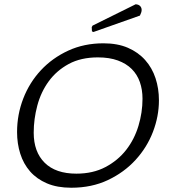

<svg xmlns="http://www.w3.org/2000/svg" viewBox="-20 -868 802 900"><path d="M411 -721 410 -741 414 -748 616 -848Q630 -847 637 -839.5Q644 -832 644 -821Q644 -811 636 -795L418 -718ZM465 -665Q531 -665 579.5 -644Q628 -623 660.5 -586.5Q693 -550 709 -501.5Q725 -453 725 -398Q725 -323 697 -250Q669 -177 615.5 -118.5Q562 -60 486 -24Q410 12 314 12Q248 12 200 -8.5Q152 -29 121 -64.5Q90 -100 75 -147.5Q60 -195 60 -249Q60 -331 89 -406Q118 -481 171.5 -538.5Q225 -596 299.5 -630.5Q374 -665 465 -665ZM138 -246Q138 -156 189.5 -105Q241 -54 338 -54Q416 -54 474.5 -85Q533 -116 571.5 -165.5Q610 -215 629 -278Q648 -341 648 -405Q648 -448 635.5 -483.5Q623 -519 597.5 -544.5Q572 -570 532.5 -584.5Q493 -599 439 -599Q359 -599 302 -568Q245 -537 208.5 -487Q172 -437 155 -373.5Q138 -310 138 -246Z"/></svg>

Font: Quattrocento Sans
Style: Italic
Weight: 400
Designer: Pablo Impallari
Foundry: Pablo Impallari, Igino Marini, Brenda Gallo
Version: Version 2.000